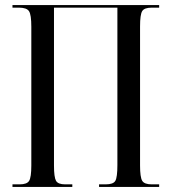

<svg xmlns="http://www.w3.org/2000/svg" viewBox="-20 -734 673 754"><path d="M29 0V-10H57Q86 -10 94.5 -24Q103 -38 103 -84V-629Q103 -676 94 -690Q85 -704 54 -704H29V-714H605V-704H576Q547 -704 538.5 -690.5Q530 -677 530 -630V-84Q530 -38 538.5 -24Q547 -10 576 -10H605V0H369V-10H395Q425 -10 433 -24Q441 -38 441 -86V-704H192V-84Q192 -38 200 -24Q208 -10 236 -10H264V0Z"/></svg>

Font: Noto Serif Display ExtraCondensed
Style: Regular
Weight: 400
Width: 2
Designer: Monotype Design Team
Foundry: Monotype Imaging Inc.
Version: Version 2.009